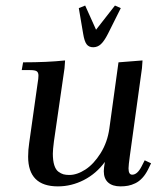

<svg xmlns="http://www.w3.org/2000/svg" viewBox="-20 -663 582 690"><path d="M58.1 -411.1 63 -439Q150.4 -439 213.9 -445.8L211.9 -418L173.8 -154.8Q169.9 -124.5 169.9 -110.8Q169.9 -85.9 175 -69.6Q180.2 -53.2 189.7 -46.1Q199.2 -39.1 208 -36.6Q216.8 -34.2 229 -34.2Q256.8 -34.2 286.9 -53.7Q316.9 -73.2 341.6 -112.5Q366.2 -151.9 373 -201.2L405.8 -439L492.2 -445.8L490.2 -418L446.8 -104Q441.9 -68.8 441.9 -58.1Q441.9 -35.2 455.1 -35.2Q473.6 -35.2 488.8 -64.9L500 -86.9L522.9 -76.2L512.2 -54.2Q502.9 -35.6 491.2 -23.2Q479.5 -10.7 466.3 -4.4Q453.1 2 440.4 4.4Q427.7 6.8 413.1 6.8Q384.3 6.8 368.7 -7.1Q353 -21 353 -47.9Q353 -58.6 356.9 -81.1Q326.2 -39.1 281.5 -16.1Q236.8 6.8 188 6.8Q81.1 6.8 81.1 -100.1Q81.1 -124.5 85 -149.9L115.2 -363.8Q118.2 -380.9 118.2 -391.1Q118.2 -402.8 111.8 -407Q105.5 -411.1 87.9 -411.1ZM263.2 -633.8 286.1 -643.1 325.2 -556.2 393.1 -643.1 414.1 -633.8 368.2 -542Q354.5 -515.1 342.5 -504.2Q330.6 -493.2 314.9 -493.2Q299.3 -493.2 291.3 -503.9Q283.2 -514.6 278.8 -542Z"/></svg>

Font: Dihjauti
Style: Bold Italic
Weight: 700
Italic angle: -9°
Designer: T. Christopher White
Version: Version 3.0.0